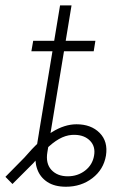

<svg xmlns="http://www.w3.org/2000/svg" viewBox="-75 -691 460 719"><path d="M171.9 8.3Q129.4 8.3 102.3 -9.5Q75.2 -27.3 64.5 -57.4Q53.7 -87.4 59.6 -124.5L80.6 -252.4H124L102.5 -121.6Q95.2 -79.1 117.4 -54.9Q139.6 -30.8 178.7 -30.8Q215.8 -30.8 243.7 -52.2Q271.5 -73.7 277.3 -108.4Q283.2 -142.1 262.5 -163.6Q241.7 -185.1 206.1 -186Q181.6 -187 158 -176.5Q134.3 -166 108.2 -142.6Q82 -119.1 50.3 -80.6L-28.3 -2L-54.7 -28.8L16.1 -100.6Q73.7 -168 120.4 -196.8Q167 -225.6 211.4 -225.6Q266.1 -225.6 298.1 -193.4Q330.1 -161.1 321.8 -108.4Q313 -56.2 271 -23.9Q229 8.3 171.9 8.3ZM70.8 -193.4 149.9 -670.9H192.9L114.3 -193.4ZM42.5 -499 49.3 -538.1H282.2L275.9 -499Z"/></svg>

Font: Inter 28pt ExtraLight
Style: Italic
Weight: 250
Italic angle: -9.3988°
Designer: Rasmus Andersson
Foundry: rsms
Version: Version 4.001;git-66647c0bb